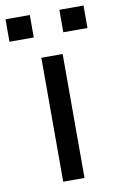

<svg xmlns="http://www.w3.org/2000/svg" viewBox="-127 -760 498 806"><g transform="rotate(-10 122.5 -356.5)"><path d="M166.5 0H75.7V-528.3H166.5ZM288.1 -617.7H185.1V-713.4H288.1ZM59.1 -617.7H-44.4V-713.4H59.1Z"/></g></svg>

Font: Roboto Web
Style: Regular
Weight: 400
Designer: Google
Version: Version 1.200310; 2013